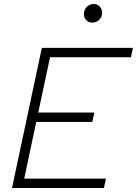

<svg xmlns="http://www.w3.org/2000/svg" viewBox="-20 -939 684 959"><path d="M40 0 189 -700H644L634 -653H230L171 -377H451L441 -330H161L101 -47H509L499 0ZM440 -826Q423 -826 411 -838.5Q399 -851 399 -869Q399 -890 413.5 -904.5Q428 -919 449 -919Q466 -919 478 -906.5Q490 -894 490 -876Q490 -862 483.5 -850.5Q477 -839 465.5 -832.5Q454 -826 440 -826Z"/></svg>

Font: Red Hat Text
Style: Italic
Weight: 300
Italic angle: -12°
Designer: Pentagram, MCKL
Foundry: Pentagram, MCKL
Version: Version 1.023